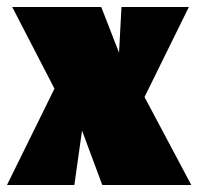

<svg xmlns="http://www.w3.org/2000/svg" viewBox="-33 -530 568 550"><path d="M202 -156 180 0H-13L123 -276L2 -510H257L308 -379L315 -510H508L381 -252L515 0H260Z"/></svg>

Font: Sansita Black
Style: Regular
Weight: 900
Designer: Pablo Cosgaya
Foundry: Omnibus-Type
Version: Version 1.006; ttfautohint (v1.5)